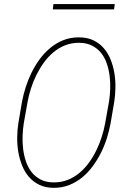

<svg xmlns="http://www.w3.org/2000/svg" viewBox="-20 -902 627 932"><path d="M516.6 -302.2Q510.3 -268.1 498.8 -231.4Q487.3 -194.8 470 -160.2Q452.6 -125.5 429.9 -94.7Q407.2 -64 378.9 -40.8Q350.6 -17.6 316.2 -3.9Q281.7 9.8 241.7 9.8Q201.2 9.8 171.4 -4.6Q141.6 -19 120.6 -43.2Q99.6 -67.4 87.2 -98.9Q74.7 -130.4 68.8 -165Q63 -199.7 63.5 -235.1Q64 -270.5 68.8 -302.2L86.9 -408.7Q93.3 -442.9 105 -479.5Q116.7 -516.1 133.8 -550.8Q150.9 -585.4 173.8 -616.2Q196.8 -647 225.3 -670.4Q253.9 -693.8 288.1 -707.3Q322.3 -720.7 362.8 -720.7Q403.3 -720.7 433.3 -706.3Q463.4 -691.9 484.1 -667.7Q504.9 -643.6 517.3 -612.1Q529.8 -580.6 535.4 -545.9Q541 -511.2 540.3 -475.8Q539.6 -440.4 534.7 -408.7ZM509.3 -409.7Q513.7 -437.5 514.9 -469.5Q516.1 -501.5 512.2 -533Q508.3 -564.5 498.3 -593.8Q488.3 -623 470.5 -645.3Q452.6 -667.5 426 -680.9Q399.4 -694.3 362.8 -694.3Q326.7 -694.3 295.7 -681.9Q264.6 -669.4 239 -647.9Q213.4 -626.5 192.9 -598.1Q172.4 -569.8 156.7 -538.3Q141.1 -506.8 130.6 -473.6Q120.1 -440.4 114.3 -409.7L95.2 -302.2Q90.8 -274.4 89.6 -242.4Q88.4 -210.4 92.3 -178.7Q96.2 -147 106.2 -117.7Q116.2 -88.4 134 -65.9Q151.9 -43.5 178.2 -30Q204.6 -16.6 241.7 -16.6Q278.3 -16.6 309.3 -29.1Q340.3 -41.5 366 -63Q391.6 -84.5 412.1 -112.8Q432.6 -141.1 448 -172.9Q463.4 -204.6 473.9 -237.8Q484.4 -271 490.2 -302.2ZM533.7 -856.4H236.3L239.3 -882.3H537.1Z"/></svg>

Font: Roboto Mono Thin
Style: Italic
Weight: 250
Designer: Google
Version: Version 2.000985; 2015; ttfautohint (v1.3)